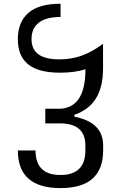

<svg xmlns="http://www.w3.org/2000/svg" viewBox="-20 -780 642 1008"><path d="M521.5 9.8V-17.1Q521.5 -137.7 370.6 -167.5V-177.2Q446.8 -203.6 483.9 -263.7Q521 -323.7 521 -421.4V-550.3Q465.3 -508.3 410.4 -488.3Q355.5 -468.3 292 -468.3Q218.8 -468.3 182.1 -494.6Q145.5 -521 145.5 -575.2Q145.5 -631.3 183.8 -661.1Q222.2 -690.9 297.9 -690.9V-760.3Q185.5 -760.7 129.6 -712.9Q73.7 -665 73.7 -573.7Q73.7 -485.4 128.2 -441.9Q182.6 -398.4 295.4 -398.4Q372.1 -398.4 428.7 -416.5Q428.7 -214.4 293.9 -209H217.8V-132.3H293.9Q428.2 -132.3 428.2 -17.1V9.8Q428.2 138.7 296.9 138.7Q166.5 138.7 166.5 9.8H73.7Q73.7 207.5 297.4 207.5Q521.5 207.5 521.5 9.8Z"/></svg>

Font: Hack Dev
Style: Regular
Weight: 400
Designer: Christopher Simpkins
Foundry: Christopher Simpkins
Version: Version 2.0315